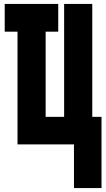

<svg xmlns="http://www.w3.org/2000/svg" viewBox="-20 -734 540 976"><path d="M356 222V0H69V-573H4V-714H276V-573H212V-140H306V-714H449V-140H496V222Z"/></svg>

Font: Noto Sans Mono ExtraCondensed Black
Style: Regular
Weight: 900
Width: 2
Designer: Monotype Design Team
Foundry: Monotype Imaging Inc.
Version: Version 2.014